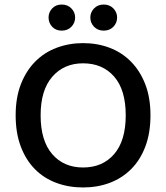

<svg xmlns="http://www.w3.org/2000/svg" viewBox="-20 -812 733 846"><path d="M643 -304Q643 -226 620.5 -166.5Q598 -107 558 -67Q518 -27 464 -6.5Q410 14 346 14Q282 14 227.5 -6.5Q173 -27 133.5 -67Q94 -107 71.5 -166.5Q49 -226 49 -304Q49 -382 72 -441Q95 -500 135 -540.5Q175 -581 229.5 -601.5Q284 -622 346 -622Q409 -622 463 -601.5Q517 -581 557 -540.5Q597 -500 620 -441Q643 -382 643 -304ZM534 -304Q534 -416 483 -474.5Q432 -533 346 -533Q262 -533 210.5 -474Q159 -415 159 -304Q159 -192 210 -133Q261 -74 346 -74Q432 -74 483 -133Q534 -192 534 -304ZM311 -735Q311 -711 294.5 -694Q278 -677 252 -677Q226 -677 210 -694Q194 -711 194 -735Q194 -758 210 -775Q226 -792 252 -792Q278 -792 294.5 -775Q311 -758 311 -735ZM496 -735Q496 -711 479.5 -694Q463 -677 437 -677Q411 -677 394.5 -694Q378 -711 378 -735Q378 -758 394.5 -775Q411 -792 437 -792Q463 -792 479.5 -775Q496 -758 496 -735Z"/></svg>

Font: Baloo Chettan 2 Medium
Style: Regular
Weight: 500
Designer: Maithili Shingre, Unnati Kotecha and Ek Type
Foundry: Ek Type
Version: Version 1.640;hotconv 1.0.111;makeotfexe 2.5.65597; ttfautoh